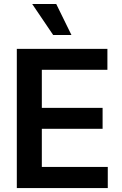

<svg xmlns="http://www.w3.org/2000/svg" viewBox="-20 -955 622 975"><path d="M65.4 -707H525.4V-600.6H192.4V-407.2H501V-300.8H192.4V-107.4H527.3V0H65.4ZM143.6 -934.6H265.6L342.8 -777.3H250Z"/></svg>

Font: Pretendard SemiBold
Style: Regular
Weight: 600
Designer: Base glyphs from Inter by Rasmus Andersson; Hangeul glyphs from Noto Sans CJK(Source Han Sans) by Jang Soo-young and Kan
Foundry: Kil Hyung-jin
Version: Version 1.309